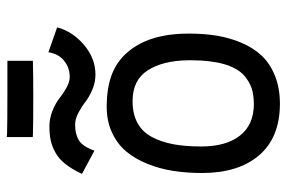

<svg xmlns="http://www.w3.org/2000/svg" viewBox="-158 -676 834 558"><g transform="rotate(-90 259.0 -397.0)"><path d="M361.3 -792.5V-718.3H353Q324.7 -717.3 254.4 -717.3Q181.6 -717.3 148.4 -718.3L139.6 -718.8V-794.4L148.9 -793.5Q180.7 -792.5 272.9 -792.5Q272.9 -792.5 353 -792.5ZM169.9 -670.4Q194.3 -670.4 216.8 -661.1Q239.3 -651.9 252.9 -640.9Q266.6 -629.9 283.4 -620.6Q300.3 -611.3 314.5 -611.3Q340.3 -611.3 360.8 -627.2Q381.3 -643.1 386.2 -673.3L458.5 -647.9Q446.3 -602.5 407.2 -569.6Q368.2 -536.6 321.3 -536.6Q298.3 -536.6 276.9 -545.9Q255.4 -555.2 241.5 -566.2Q227.5 -577.1 209.7 -586.4Q191.9 -595.7 175.8 -595.7Q148.9 -595.7 130.9 -585.2Q112.8 -574.7 100.1 -539.6L32.7 -575.7Q45.9 -604.5 61.5 -624Q77.1 -643.6 95.2 -653.3Q113.3 -663.1 130.6 -666.7Q147.9 -670.4 169.9 -670.4ZM319.3 -105Q362.8 -146 362.8 -258.8Q362.8 -258.8 362.8 -267.6Q361.8 -340.8 333.5 -384.8Q305.2 -428.7 244.1 -428.7Q207 -428.7 180.9 -414.6Q154.8 -400.4 140.1 -373Q125.5 -345.7 118.9 -310.8Q112.3 -275.9 112.3 -229Q112.3 -156.7 144 -116.5Q175.8 -76.2 236.3 -76.2Q264.2 -76.7 282.5 -83Q300.8 -89.4 319.3 -105ZM235.4 -0.5Q137.7 -1 86.4 -61.3Q35.2 -121.6 35.2 -226.6Q35.2 -271 41.3 -310.3Q47.4 -349.6 61.8 -385.5Q76.2 -421.4 97.9 -447.3Q119.6 -473.1 152.8 -488.5Q186 -503.9 227.5 -503.9Q297.9 -503.9 341.6 -479.7Q385.3 -455.6 411.6 -405.8Q440.4 -350.1 440.4 -265.1Q440.4 -221.2 434.3 -183.8Q428.2 -146.5 413.6 -112.1Q398.9 -77.6 376.2 -53.5Q353.5 -29.3 317.9 -14.9Q282.2 -0.5 236.3 -0.5Z"/></g></svg>

Font: FantasqueSansM Nerd Font
Style: Regular
Weight: 400
Monospace: yes
Designer: Jany Belluz
Version: Version 1.8.0 ; ttfautohint (v1.8.2);Nerd Fonts 3.4.0